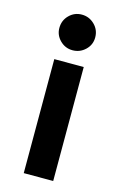

<svg xmlns="http://www.w3.org/2000/svg" viewBox="-108 -732 492 781"><g transform="rotate(15 137.5 -342.0)"><path d="M62 -608Q62 -640 84 -662Q106 -684 137 -684Q168 -684 190.5 -662Q213 -640 213 -608Q213 -577 190.5 -555.5Q168 -534 137 -534Q106 -534 84 -556Q62 -578 62 -608ZM199 0H75V-480H199Z"/></g></svg>

Font: Arya
Style: Bold
Weight: 700
Designer: Eduardo Rodriguez Tunni, Modular Infotech
Foundry: Eduardo Rodriguez Tunni, Modular Infotech
Version: Version 1.002